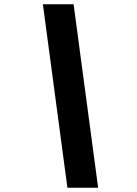

<svg xmlns="http://www.w3.org/2000/svg" viewBox="-20 -770 640 900"><path d="M440 110H296L181 -750H325Z"/></svg>

Font: Geist Mono ExtraBold
Style: Italic
Weight: 800
Italic angle: -12°
Monospace: yes
Designer: Basement.studio, Andrés Briganti, Mateo Zaragoza
Foundry: Basement.studio, Vercel, Andrés Briganti, Guido Ferreyra, Mateo Zaragoza
Version: Version 1.500; ttfautohint (v1.8.4.7-5d5b)